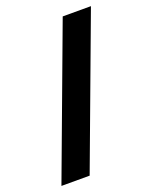

<svg xmlns="http://www.w3.org/2000/svg" viewBox="-135 -789 684 863"><g transform="rotate(-20 206.5 -357.0)"><path d="M408 -714 142 0H7L273 -714Z"/></g></svg>

Font: Noto Sans Bamum
Style: Bold
Weight: 700
Designer: Monotype Design Team
Foundry: Monotype Imaging Inc.
Version: Version 2.002; ttfautohint (v1.8.4.7-5d5b)